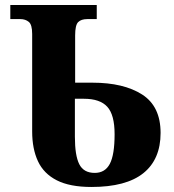

<svg xmlns="http://www.w3.org/2000/svg" viewBox="-20 -734 693 764"><path d="M344 10Q258 10 206 -16.5Q154 -43 131 -92.5Q108 -142 108 -211V-599Q108 -636 94.5 -647Q81 -658 61 -658H21V-714H365V-658H327Q303 -658 291 -646Q279 -634 279 -593V-405H348Q472 -405 545.5 -358Q619 -311 619 -205Q619 -100 550.5 -45Q482 10 344 10ZM357 -46Q398 -46 417 -82Q436 -118 436 -200Q436 -277 407 -309Q378 -341 314 -341H278V-190Q278 -115 295.5 -80.5Q313 -46 357 -46Z"/></svg>

Font: Noto Serif SemiCondensed ExtraBold
Style: Regular
Weight: 800
Width: 4
Designer: Monotype Design Team
Foundry: Monotype Imaging Inc.
Version: Version 2.015